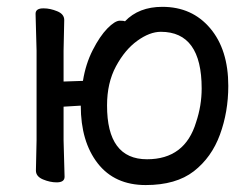

<svg xmlns="http://www.w3.org/2000/svg" viewBox="-20 -512 731 556"><path d="M405.8 -50.8Q515.6 -50.8 547.9 -158.2Q564 -206.1 564 -255.9Q564 -419.9 445.8 -419.9Q413.6 -419.9 377.7 -394Q341.8 -368.2 315.9 -320.1Q290 -272 290 -207Q289.6 -50.8 405.8 -50.8ZM401.9 23.9Q312 23.9 262.9 -39.1Q213.9 -102.1 213.9 -206.1L164.1 -203.1V-106L167 0Q167 16.1 144 16.1Q125 16.1 104.5 7.6Q84 -1 84 -18.1L85.9 -106V-365.2L83 -472.2Q83 -488.3 106.9 -487.8Q125 -487.8 145.5 -479.5Q166 -471.2 166 -454.1L164.1 -365.2V-275.9L220.2 -277.8Q228 -326.7 248.5 -366.9Q269 -407.2 291 -429.7Q313 -452.1 327.1 -452.1Q339.4 -452.1 341.8 -450.2Q381.8 -492.2 450.2 -492.2Q536.1 -492.2 588.6 -430.2Q641.1 -368.2 641.1 -263.2Q641.1 -188 616.9 -122.1Q592.8 -56.2 541.3 -16.1Q489.7 23.9 401.9 23.9Z"/></svg>

Font: LXGW WenKai Screen R
Style: Regular
Weight: 400
Designer: Fontworks Inc.
Version: Version 1.235;May 31, 2022